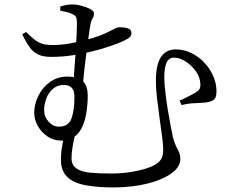

<svg xmlns="http://www.w3.org/2000/svg" viewBox="-20 -787 1040 855"><path d="M96.2 -644.7Q123.3 -617.2 142 -604.9Q160.7 -592.7 177.2 -589.6Q193.7 -586.5 215.5 -586.5Q242.2 -586.5 267.4 -589.8Q292.6 -593.1 315.5 -598.4Q338.4 -603.6 357.1 -608Q397 -618 423.4 -628.1Q449.8 -638.1 465.9 -646.7Q482.1 -655.3 492.8 -660.4Q503.5 -665.6 511.6 -665.6Q523.2 -665.6 535.7 -664Q548.2 -662.5 556.7 -657Q565.3 -651.6 565.3 -638.4Q565.3 -625 550.1 -615.5Q534.9 -606.1 506.6 -594.4Q494.6 -589.9 465.9 -580Q437.2 -570.1 396.3 -559.6Q355.5 -549.1 307.2 -541.4Q259 -533.7 207.7 -533.7Q173.3 -533.7 151 -543.8Q128.8 -553.8 112.4 -576.1Q96 -598.4 79.1 -634.5ZM248.4 -758.2Q264.3 -762.9 277.5 -765.1Q290.8 -767.2 304.9 -767.2Q320.3 -767.2 342.3 -761.5Q364.3 -755.7 381.3 -747.1Q398.3 -738.6 398.3 -727.9Q398.3 -712.9 392.4 -705.2Q386.4 -697.6 382.2 -676.1Q379.8 -661.2 375.5 -630.5Q371.2 -599.8 365.9 -560.8Q360.7 -521.8 356 -479.9Q351.3 -437.9 347.9 -399.6L306.9 -422Q309.4 -454.7 312.4 -493.4Q315.4 -532.1 317.9 -570.3Q320.3 -608.5 321.5 -639.3Q322.7 -670.1 322.7 -685.4Q322.7 -702.2 319 -710.2Q315.3 -718.2 302.2 -724.4Q292.4 -729.8 276.5 -733.5Q260.7 -737.1 248.6 -739.3ZM370.7 -360.3Q370.7 -324.7 365.4 -289.3Q360.2 -253.8 347.5 -224.7Q334.9 -195.6 311.6 -178.2Q288.2 -160.9 252 -160.9Q219.7 -160.9 192.5 -178.7Q165.3 -196.5 148.9 -225Q132.4 -253.5 132.4 -284.4Q132.4 -323.1 150.8 -360.3Q169.1 -397.5 202.4 -421.7Q235.6 -445.9 280.6 -445.9Q320.8 -445.9 345.8 -427.9Q370.7 -409.8 370.7 -360.3ZM242 -223Q284.9 -223 298.2 -259Q311.5 -295.1 311.5 -355.6Q311.5 -384.4 298.7 -396.6Q286 -408.8 264.7 -408.8Q235.4 -408.8 215.5 -391.2Q195.5 -373.7 186 -347.5Q176.5 -321.4 176.5 -296.5Q176.5 -266.8 196.6 -244.9Q216.6 -223 242 -223ZM319.7 -206.7Q309.3 -170 303.8 -137.5Q298.4 -104.9 298.4 -83.1Q298.4 -51.5 320.6 -36.6Q342.8 -21.7 382.4 -18Q422.1 -14.3 473.2 -14.3Q534.1 -14.3 586.3 -25.3Q638.4 -36.2 665.8 -50.8Q685.1 -61.1 695.9 -75.8Q706.8 -90.5 706.8 -121.8Q706.8 -141.2 701.8 -179Q696.9 -216.9 690.4 -262Q684 -307.2 679.1 -350.4Q674.1 -393.6 674.1 -423.4Q674.1 -499.2 696.7 -533.1Q719.4 -567 762.3 -567Q798.2 -567 830.8 -551.5Q863.4 -535.9 889 -509.1Q914.7 -482.3 929.4 -448.8Q944.1 -415.2 944.1 -379.6Q944.1 -363.1 939.5 -352.9Q934.8 -342.7 923.9 -337.7Q912.9 -332.7 894.4 -330.4Q883.3 -329.6 871.8 -328.8Q860.3 -328 847.4 -327.6Q834.5 -327.2 819.8 -325.2Q805.2 -323.2 788.3 -319L779.5 -338.9Q799.1 -347.3 822.1 -359.1Q845 -370.9 856 -378.3Q866.4 -385.9 869.4 -392.5Q872.4 -399.1 872.4 -409.1Q872.4 -440.6 853.3 -468Q834.1 -495.3 807.1 -512.9Q780.1 -530.5 754.6 -530.5Q730.1 -529.7 720.8 -505.8Q711.6 -482 711.6 -442.9Q711.6 -418.6 715.9 -380.2Q720.2 -341.9 726.8 -300.7Q733.5 -259.5 740.2 -224.8Q746.9 -190 750.8 -173.2Q757.7 -148.3 765 -134Q772.3 -119.6 777.6 -108.3Q782.9 -96.9 782.9 -78.8Q782.9 -50.2 757.9 -26.9Q732.8 -3.5 690.6 13.3Q648.3 30.2 595.2 38.9Q542.1 47.6 485.3 47.6Q412.5 47.6 359.9 37.6Q307.2 27.6 279.4 0.9Q251.5 -25.7 251.5 -74.9Q251.5 -110.7 257.6 -141.3Q263.7 -171.8 270.1 -205.9Z"/></svg>

Font: Noto Serif SC
Style: Regular
Weight: 200
Designer: Ryoko NISHIZUKA 西塚涼子 (kana & ideographs); Frank Grießhammer (Latin, Greek & Cyrillic); Wenlong ZHANG 张文龙 (bopomofo); San
Foundry: Adobe
Version: Version 2.001;hotconv 1.1.0;makeotfexe 2.6.0